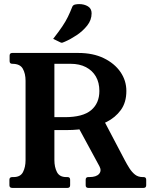

<svg xmlns="http://www.w3.org/2000/svg" viewBox="-20 -919 742 939"><path d="M598 -474Q598 -418 571 -381Q544 -344 501 -322.5Q458 -301 408 -292Q358 -283 312 -283H246V-136Q246 -102 258.5 -77.5Q271 -53 304 -53H310Q323 -53 323 -40V-13Q323 0 310 0H40Q26 0 26 -13V-40Q26 -53 40 -53H46Q80 -53 92.5 -77.5Q105 -102 105 -136V-524Q105 -559 91.5 -583Q78 -607 40 -607Q27 -607 27 -620V-647Q27 -660 40 -660H363Q435 -660 487.5 -634.5Q540 -609 569 -567Q598 -525 598 -474ZM297 -346Q385 -346 425.5 -380Q466 -414 466 -474.1Q466 -515 449 -544.5Q432 -574 400.5 -590.5Q369 -607 325 -607H246V-346ZM487 -332 590 -136Q601 -115 613.1 -96Q625.3 -77 640.4 -65Q655.6 -53 677.8 -53H681.9Q695 -53 695 -40V-13Q695 0 682 0H412Q399 0 399 -13V-40Q399 -53 412 -53H417Q451 -53 464.5 -68.5Q478 -84 466.3 -105.8L361 -300ZM240 -729Q268 -765 284.5 -789.5Q301 -814 312 -836.5Q323 -859 334 -887Q338 -895 348 -897Q358 -899 367 -899Q392 -899 410 -888Q428 -877 428 -854Q428 -821 406.5 -794Q385 -767 355 -747Q325 -727 297 -715Q293 -714 289.5 -712Q286 -710 282 -710Q278 -710 273 -713Z"/></svg>

Font: Young Serif Light
Style: Regular
Weight: 300
Designer: Bastien Sozeau
Foundry: NBR — Bastien Sozeau
Version: Version 5.001